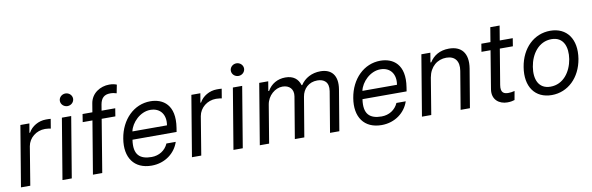

<svg xmlns="http://www.w3.org/2000/svg" viewBox="-51 -1225 5251 1702"><g transform="rotate(-10 2574.5 -374.5)"><path d="M31.2 0H115.1L171.9 -345.2C184.7 -419 251.4 -473 331 -473C353.7 -473 376.4 -468.8 382.1 -467.3L396.3 -552.6C386.4 -554 365.1 -554 352.3 -554C286.9 -554 223 -517 194.6 -463.1H188.9L203.1 -545.5H122.2Z M404.8 0H488.6L579.5 -545.5H495.7ZM503.6 -694.6C503.6 -663.4 530.5 -637.8 563.2 -637.8C595.9 -637.8 622.9 -663.4 622.9 -694.6C622.9 -725.9 595.9 -751.4 563.2 -751.4C530.5 -751.4 503.6 -725.9 503.6 -694.6Z M975.9 -545.5H853L862.2 -600.9C872.2 -654.8 899.1 -683.2 954.5 -683.2C978.7 -683.2 991.1 -679.7 1011.4 -674L1026.3 -749.3C1008.5 -756.4 989.3 -761.4 958.8 -761.4C880.7 -761.4 796.9 -714.5 782.7 -620.7L770.2 -545.5H681.8L670.5 -474.4H758.2L679 0H762.8L841.3 -474.4H964.5Z M1206.7 11.4C1328.5 11.4 1420.8 -62.5 1452.4 -159.1H1368.6C1342.7 -99.4 1285.9 -63.9 1219.5 -63.9C1114.3 -63.9 1057.9 -110.8 1078.1 -244.3H1475.1L1480.8 -279.8C1513.5 -483.3 1405.9 -552.6 1291.9 -552.6C1144.5 -552.6 1026.6 -436.1 999.3 -268.5C971.2 -100.9 1049.4 11.4 1206.7 11.4ZM1090.2 -316.8C1106.2 -394.2 1187.5 -477.3 1279.1 -477.3C1370.4 -477.3 1417.3 -409.1 1401.3 -316.8Z M1570.3 0H1654.1L1710.9 -345.2C1723.7 -419 1790.5 -473 1870 -473C1892.8 -473 1915.5 -468.8 1921.2 -467.3L1935.4 -552.6C1925.4 -554 1904.1 -554 1891.3 -554C1826 -554 1762.1 -517 1733.7 -463.1H1728L1742.2 -545.5H1661.2Z M1943.9 0H2027.7L2118.6 -545.5H2034.8ZM2042.6 -694.6C2042.6 -663.4 2069.6 -637.8 2102.3 -637.8C2134.9 -637.8 2161.9 -663.4 2161.9 -694.6C2161.9 -725.9 2134.9 -751.4 2102.3 -751.4C2069.6 -751.4 2042.6 -725.9 2042.6 -694.6Z M2181.1 0H2264.9L2321.7 -340.9C2334.5 -420.5 2402.7 -477.3 2468 -477.3C2532 -477.3 2568.9 -436.1 2558.9 -373.6L2496.4 0H2581.7L2641.3 -355.1C2652.7 -426.1 2705.3 -477.3 2782 -477.3C2841.6 -477.3 2887.1 -446 2874.3 -365.1L2813.2 0H2897L2958.1 -365.1C2979.4 -492.9 2919.7 -552.6 2823.2 -552.6C2745 -552.6 2681.1 -517 2644.2 -460.2H2638.5C2621.4 -518.5 2578.8 -552.6 2507.8 -552.6C2436.8 -552.6 2378.6 -518.5 2345.9 -460.2H2338.8L2353 -545.5H2272Z M3277 11.4C3398.8 11.4 3491.1 -62.5 3522.7 -159.1H3438.9C3413 -99.4 3356.2 -63.9 3289.8 -63.9C3184.7 -63.9 3128.2 -110.8 3148.4 -244.3H3545.5L3551.1 -279.8C3583.8 -483.3 3476.2 -552.6 3362.2 -552.6C3214.8 -552.6 3096.9 -436.1 3069.6 -268.5C3041.5 -100.9 3119.7 11.4 3277 11.4ZM3160.5 -316.8C3176.5 -394.2 3257.8 -477.3 3349.4 -477.3C3440.7 -477.3 3487.6 -409.1 3471.6 -316.8Z M3778.4 -328.1C3795.5 -423.3 3862.2 -477.3 3943.2 -477.3C4021.3 -477.3 4059.7 -426.1 4045.5 -340.9L3988.6 0H4072.4L4130.7 -346.6C4153.4 -485.8 4089.5 -552.6 3980.1 -552.6C3897.7 -552.6 3839.5 -515.6 3805.4 -460.2H3798.3L3812.5 -545.5H3731.5L3640.6 0H3724.4Z M4554 -545.5H4437.1L4458.8 -676.1H4375L4353.3 -545.5H4271.3L4259.9 -474.4H4341.6L4285.5 -133.5C4269.9 -38.4 4338.1 7.1 4409.1 7.1C4440.3 7.1 4461.6 1.4 4474.4 -2.8L4488.6 -81.7C4466.3 -76.3 4450.3 -73.9 4431.8 -73.9C4394.9 -73.9 4360.4 -85.2 4372.2 -156.2L4425.1 -474.4H4542.6Z M4808.9 11.4C4953.5 11.4 5068.5 -98 5095.9 -264.2C5123.6 -437.5 5041.5 -552.6 4891.3 -552.6C4746.1 -552.6 4631 -443.2 4604.4 -275.6C4576.3 -103.7 4658 11.4 4808.9 11.4ZM4685.4 -264.2C4703.1 -376.4 4774.5 -477.3 4889.9 -477.3C4998.9 -477.3 5031.6 -382.1 5014.9 -275.6C4996.4 -163 4925.1 -63.9 4810.4 -63.9C4700.6 -63.9 4668 -157.7 4685.4 -264.2Z"/></g></svg>

Font: Magic Ui Pro
Style: Italic
Weight: 400
Italic angle: -9.39999°
Designer: Stefan Endress, Andreas Faust
Version: Version 1.000;FEAKit 1.0